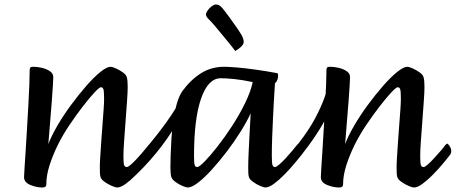

<svg xmlns="http://www.w3.org/2000/svg" viewBox="-20 -821 2027 854"><path d="M169 13Q142 13 114.5 1.5Q87 -10 87 -33Q87 -40 89 -71.5Q91 -103 94 -148.5Q97 -194 100 -247Q103 -300 106 -351Q109 -402 110.5 -444Q112 -486 112 -510Q112 -517 115 -520.5Q118 -524 128 -524Q147 -524 167.5 -519Q188 -514 202.5 -504Q217 -494 217 -478Q217 -468 215 -437Q213 -406 210 -365.5Q207 -325 203.5 -285.5Q200 -246 198 -217Q196 -188 195 -180Q209 -217 235.5 -262.5Q262 -308 295.5 -353.5Q329 -399 363 -438Q397 -477 426 -500.5Q455 -524 472 -524Q479 -524 495 -517Q511 -510 526.5 -499Q542 -488 544 -477Q548 -465 548 -434Q548 -412 545 -370.5Q542 -329 538.5 -281.5Q535 -234 532 -192.5Q529 -151 529 -129Q529 -96 532 -87Q535 -78 544 -78Q550 -78 563 -89.5Q576 -101 591.5 -118Q607 -135 620.5 -150.5Q634 -166 640 -175Q647 -182 649 -182Q653 -182 660 -171Q667 -160 667 -149Q667 -139 662 -133Q651 -118 630.5 -93.5Q610 -69 586 -44.5Q562 -20 539.5 -3.5Q517 13 501 13Q494 13 477.5 6Q461 -1 445.5 -12Q430 -23 427 -34Q425 -41 424.5 -51.5Q424 -62 424 -77Q424 -94 426 -125Q428 -156 430.5 -193.5Q433 -231 436 -268Q439 -305 441 -335.5Q443 -366 443 -382Q443 -415 440 -424Q437 -433 429 -433Q422 -433 400.5 -410Q379 -387 349.5 -349Q320 -311 290 -266.5Q260 -222 238 -178Q214 -129 200 -84.5Q186 -40 186 -1Q186 13 169 13Z M557 -17Q547 -17 549 -29Q551 -41 557 -57.5Q563 -74 564 -86Q661 -195 717.5 -273.5Q774 -352 795 -403Q800 -392 802.5 -386.5Q805 -381 804 -373Q803 -365 797 -346Q789 -312 757 -257Q725 -202 673.5 -139Q622 -76 557 -17Z M815 13Q808 13 791.5 6Q775 -1 760 -12Q745 -23 742 -34Q738 -46 738 -77Q738 -96 739 -130Q740 -164 742.5 -204.5Q745 -245 751 -286Q757 -327 767 -361.5Q777 -396 792 -417Q829 -467 874.5 -495.5Q920 -524 978 -524Q996 -524 1032.5 -521Q1069 -518 1115.5 -511.5Q1162 -505 1211 -496Q1217 -495 1217 -488Q1217 -472 1212 -462Q1207 -452 1203 -452Q1203 -449 1201.5 -426.5Q1200 -404 1198 -368Q1196 -332 1194 -290Q1192 -248 1190.5 -206Q1189 -164 1189 -129Q1189 -96 1192 -87Q1195 -78 1203 -78Q1209 -78 1222.5 -89.5Q1236 -101 1251.5 -118Q1267 -135 1280 -150.5Q1293 -166 1300 -175Q1306 -182 1308 -182Q1313 -182 1319.5 -171Q1326 -160 1326 -149Q1326 -139 1321 -133Q1310 -118 1289.5 -93.5Q1269 -69 1245 -44.5Q1221 -20 1198.5 -3.5Q1176 13 1160 13Q1154 13 1137.5 6Q1121 -1 1105.5 -12Q1090 -23 1087 -34Q1085 -41 1084.5 -51.5Q1084 -62 1084 -77Q1084 -102 1086 -145Q1088 -188 1090.5 -234Q1093 -280 1095 -317Q1078 -280 1050.5 -236Q1023 -192 990 -148.5Q957 -105 923.5 -68Q890 -31 861.5 -9Q833 13 815 13ZM857 -78Q866 -78 890.5 -103Q915 -128 947.5 -169.5Q980 -211 1012.5 -261Q1045 -311 1070 -362Q1095 -413 1104 -456Q1056 -466 1021 -469.5Q986 -473 962 -473Q906 -473 874.5 -383Q843 -293 843 -128Q843 -95 846 -86.5Q849 -78 857 -78ZM1026 -594Q1024 -598 1010 -615.5Q996 -633 977 -656Q958 -679 940.5 -700Q923 -721 912 -732Q905 -738 900.5 -744.5Q896 -751 896 -756Q896 -764 903.5 -774.5Q911 -785 921.5 -793Q932 -801 939 -801Q948 -801 954 -798Q960 -795 969 -785Q983 -768 999 -746Q1015 -724 1030 -702.5Q1045 -681 1054 -666Q1058 -659 1061 -650.5Q1064 -642 1064 -634Q1064 -624 1051 -612Q1038 -600 1026 -594Z M1243 -43Q1239 -40 1228 -43.5Q1217 -47 1208.5 -53.5Q1200 -60 1204 -64Q1328 -194 1381 -293.5Q1434 -393 1442 -462Q1444 -481 1451 -468Q1458 -455 1460.5 -423.5Q1463 -392 1452 -352Q1441 -312 1413.5 -265.5Q1386 -219 1353 -174Q1320 -129 1290 -94Q1260 -59 1243 -43Z M1489 13Q1462 13 1434.5 1.5Q1407 -10 1407 -33Q1407 -40 1409 -71.5Q1411 -103 1414 -148.5Q1417 -194 1420 -247Q1423 -300 1426 -351Q1429 -402 1430.5 -444Q1432 -486 1432 -510Q1432 -517 1435 -520.5Q1438 -524 1448 -524Q1467 -524 1487.5 -519Q1508 -514 1522.5 -504Q1537 -494 1537 -478Q1537 -468 1535 -437Q1533 -406 1530 -365.5Q1527 -325 1523.5 -285.5Q1520 -246 1518 -217Q1516 -188 1515 -180Q1529 -217 1555.5 -262.5Q1582 -308 1615.5 -353.5Q1649 -399 1683 -438Q1717 -477 1746 -500.5Q1775 -524 1792 -524Q1799 -524 1815 -517Q1831 -510 1846.5 -499Q1862 -488 1864 -477Q1868 -465 1868 -434Q1868 -412 1865 -370.5Q1862 -329 1858.5 -281.5Q1855 -234 1852 -192.5Q1849 -151 1849 -129Q1849 -96 1852 -87Q1855 -78 1864 -78Q1870 -78 1883 -89.5Q1896 -101 1911.5 -118Q1927 -135 1940.5 -150.5Q1954 -166 1960 -175Q1967 -182 1969 -182Q1973 -182 1980 -171Q1987 -160 1987 -149Q1987 -139 1982 -133Q1971 -118 1950.5 -93.5Q1930 -69 1906 -44.5Q1882 -20 1859.5 -3.5Q1837 13 1821 13Q1814 13 1797.5 6Q1781 -1 1765.5 -12Q1750 -23 1747 -34Q1745 -41 1744.5 -51.5Q1744 -62 1744 -77Q1744 -94 1746 -125Q1748 -156 1750.5 -193.5Q1753 -231 1756 -268Q1759 -305 1761 -335.5Q1763 -366 1763 -382Q1763 -415 1760 -424Q1757 -433 1749 -433Q1742 -433 1720.5 -410Q1699 -387 1669.5 -349Q1640 -311 1610 -266.5Q1580 -222 1558 -178Q1534 -129 1520 -84.5Q1506 -40 1506 -1Q1506 13 1489 13Z"/></svg>

Font: BriemHand
Style: Regular
Weight: 400
Designer: Gunnlaugur SE Briem, Eben Sorkin
Foundry: Sorkin Type
Version: Version 1.001; ttfautohint (v1.8.4.7-5d5b)